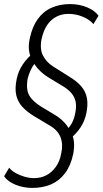

<svg xmlns="http://www.w3.org/2000/svg" viewBox="-24 -733 503 941"><path d="M134 188Q91 188 52.5 172.5Q14 157 -4 131L21 89Q33 104 52.5 115Q72 126 96 133Q120 140 143 140Q176 140 203 126Q230 112 249.5 85Q269 58 276 19Q286 -25 273 -59.5Q260 -94 221 -117L144 -163Q108 -185 85.5 -209.5Q63 -234 55.5 -267Q48 -300 58 -347Q66 -385 87.5 -417Q109 -449 138 -472L128 -451Q121 -464 118 -488Q115 -512 122 -545Q134 -602 161 -639.5Q188 -677 228.5 -695Q269 -713 319 -713Q365 -713 403 -697Q441 -681 459 -656L434 -615Q414 -638 380.5 -651.5Q347 -665 311 -665Q279 -665 252 -651Q225 -637 207 -610Q189 -583 180 -543Q170 -493 186.5 -461Q203 -429 235 -408L313 -359Q353 -335 374.5 -309.5Q396 -284 402 -252.5Q408 -221 399 -177Q391 -139 370 -107.5Q349 -76 319 -53L329 -73Q336 -60 338.5 -36Q341 -12 335 21Q323 78 295 115.5Q267 153 226.5 170.5Q186 188 134 188ZM111 -345Q106 -313 110.5 -289.5Q115 -266 133 -246.5Q151 -227 180 -209L245 -170Q273 -153 293 -131Q313 -109 321 -87H295Q314 -105 327 -127.5Q340 -150 345 -180Q351 -209 347 -232.5Q343 -256 326.5 -276Q310 -296 277 -315L211 -355Q183 -373 163.5 -394.5Q144 -416 135 -438L161 -437Q142 -420 130 -396.5Q118 -373 111 -345Z"/></svg>

Font: Nunito Sans 10pt Condensed Light
Style: Italic
Weight: 300
Width: 3
Italic angle: -9°
Designer: Vernon Adams
Foundry: Vernon Adams
Version: Version 3.101;gftools[0.9.27]